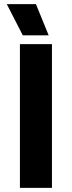

<svg xmlns="http://www.w3.org/2000/svg" viewBox="-20 -915 349 935"><path d="M91 -743H217L155 -895H13ZM77 0H233V-700H77Z"/></svg>

Font: Fixel Display Bold
Style: Bold
Weight: 700
Designer: AlfaBravo + MacPaw
Foundry: Kyrylo Tkachov, Marchela Mozhyna, Serhii Makarenko, Maria Weinstein, Zakhar Kryvoshyya
Version: Version 1.211